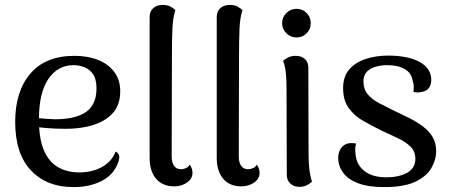

<svg xmlns="http://www.w3.org/2000/svg" viewBox="-20 -751 1835 784"><path d="M280 13Q171 13 106.5 -55Q42 -123 42 -253Q42 -378 104 -450.5Q166 -523 284 -523Q338 -523 380 -506.5Q422 -490 446.5 -457.5Q471 -425 471 -377Q471 -302 410.5 -263.5Q350 -225 246 -225Q205 -225 165.5 -228.5Q126 -232 84 -241L86 -275Q111 -271 142 -268Q173 -265 206 -264Q239 -264 269 -269.5Q299 -275 323 -288.5Q347 -302 360.5 -327Q374 -352 374 -390Q374 -428 360 -448Q346 -468 324.5 -476.5Q303 -485 280 -485Q216 -485 177.5 -428.5Q139 -372 139 -264Q139 -183 160 -135.5Q181 -88 218.5 -67.5Q256 -47 303 -47Q357 -47 397 -69.5Q437 -92 452 -132Q462 -128 466 -117Q470 -106 460 -81Q441 -35 393 -11Q345 13 280 13Z M691 10Q644 10 617.5 -21Q591 -52 591 -107V-681Q591 -705 606 -718Q621 -731 644 -731Q664 -731 677 -723.5Q690 -716 696 -710Q686 -679 684 -634Q682 -589 682 -515L681 -113Q681 -87 691 -73.5Q701 -60 719 -60Q729 -60 739.5 -64.5Q750 -69 754 -79Q761 -70 763.5 -61.5Q766 -53 766 -45Q766 -21 743.5 -5.5Q721 10 691 10Z M965 10Q918 10 891.5 -21Q865 -52 865 -107V-681Q865 -705 880 -718Q895 -731 918 -731Q938 -731 951 -723.5Q964 -716 970 -710Q960 -679 958 -634Q956 -589 956 -515L955 -113Q955 -87 965 -73.5Q975 -60 993 -60Q1003 -60 1013.5 -64.5Q1024 -69 1028 -79Q1035 -70 1037.5 -61.5Q1040 -53 1040 -45Q1040 -21 1017.5 -5.5Q995 10 965 10Z M1191 -598Q1167 -598 1149.5 -615Q1132 -632 1132 -656Q1132 -681 1149.5 -698Q1167 -715 1191 -715Q1215 -715 1232 -698Q1249 -681 1249 -656Q1249 -632 1232 -615Q1215 -598 1191 -598ZM1240 -120Q1240 -91 1243 -62Q1246 -33 1254 -9Q1248 -3 1234.5 4.5Q1221 12 1202 12Q1180 12 1165.5 -1.5Q1151 -15 1151 -38L1150 -391Q1150 -421 1147.5 -450Q1145 -479 1136 -503Q1143 -509 1156 -516Q1169 -523 1188 -523Q1210 -523 1224.5 -510.5Q1239 -498 1239 -474Z M1549 13Q1483 13 1441.5 -3Q1400 -19 1380.5 -46.5Q1361 -74 1361 -107Q1361 -124 1368 -138.5Q1375 -153 1390.5 -161.5Q1406 -170 1434 -165Q1431 -154 1430.5 -143.5Q1430 -133 1432 -121Q1435 -79 1467.5 -53Q1500 -27 1558 -27Q1609 -27 1642.5 -45.5Q1676 -64 1676 -102Q1676 -133 1656 -152.5Q1636 -172 1605 -186.5Q1574 -201 1540 -217Q1501 -236 1464.5 -256.5Q1428 -277 1404.5 -309Q1381 -341 1381 -391Q1381 -439 1406.5 -468Q1432 -497 1474 -510.5Q1516 -524 1564 -524Q1646 -524 1693.5 -498Q1741 -472 1741 -424Q1741 -406 1731.5 -392Q1722 -378 1698 -375Q1690 -373 1683 -373.5Q1676 -374 1668 -376Q1670 -387 1669.5 -399Q1669 -411 1665 -421Q1661 -452 1633.5 -468.5Q1606 -485 1561 -485Q1536 -485 1513.5 -478.5Q1491 -472 1477.5 -457.5Q1464 -443 1464 -419Q1464 -387 1481.5 -366Q1499 -345 1528.5 -329.5Q1558 -314 1591 -298Q1621 -284 1651 -269Q1681 -254 1706 -235.5Q1731 -217 1746 -192.5Q1761 -168 1761 -133Q1761 -99 1741.5 -65Q1722 -31 1676 -9Q1630 13 1549 13Z"/></svg>

Font: Arima Medium
Style: Regular
Weight: 500
Designer: Joana Correia and Natanael Gama
Foundry: NDISCOVER
Version: Version 1.101;gftools[0.9.23]